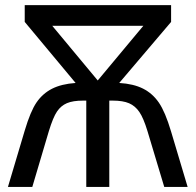

<svg xmlns="http://www.w3.org/2000/svg" viewBox="-20 -734 769 754"><path d="M651.9 -713.9V-647.9L448.2 -408.2Q504.4 -404.8 541.7 -386Q579.1 -367.2 604 -330.8Q628.9 -294.4 651.6 -218.3Q674.3 -142.1 716.8 0H625L559.1 -219.2Q543.5 -270.5 527.3 -294.2Q511.2 -317.9 487.1 -328.4Q462.9 -338.9 422.9 -338.9H409.2V0H318.8V-338.9H306.2Q266.6 -338.9 242.9 -328.9Q219.2 -318.8 203.9 -296.1Q188.5 -273.4 171.9 -219.2L106.9 0H11.2L77.1 -221.2Q99.6 -296.9 123.5 -331.8Q147.5 -366.7 184.3 -385.5Q221.2 -404.3 276.9 -408.2L77.1 -647.9V-713.9ZM363.8 -418 543 -632.8H185.1Z"/></svg>

Font: NotoPenekeko
Style: Regular
Weight: 400
Designer: Monotype Design team
Foundry: Monotype Imaging Inc.
Version: Version 1.04